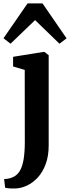

<svg xmlns="http://www.w3.org/2000/svg" viewBox="-42 -859 408 1122"><path d="M47 242.5Q36 243 23.8 242.5Q11.5 242 1.8 240.8Q-8 239.5 -12 238L-18 187Q-10.5 187.5 4.5 185.2Q19.5 183 35 175.5Q60 164 75 137.5Q90 111 96.5 69Q103 27 103 -30L102.5 -450.5L34.5 -470.5V-527L211 -555.5H217.5L242.5 -536.5V-9Q242.5 53 225 100Q207.5 147 178.8 178.2Q150 209.5 115.5 225.5Q81 241.5 47 242.5ZM19.5 -603.5 -21.5 -635.5 119 -839H206.5L347 -635L305.5 -603.5L163 -741.5Z"/></svg>

Font: Merriweather 48pt
Style: Bold
Weight: 700
Version: Version 2.100